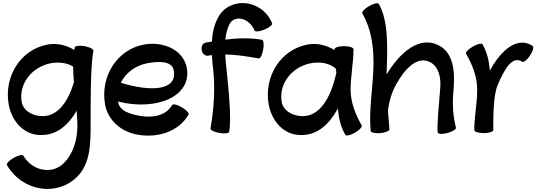

<svg xmlns="http://www.w3.org/2000/svg" viewBox="-20 -857 3574 1265"><path d="M472 -544C471 -539 470 -534 469 -528C417 -560 357 -574 296 -564C116 -532 5 -353 37 -170C55 -69 124 19 223 31C340 45 426 -24 485 -128C488 -96 489 -64 490 -31C490 61 465 153 400 218C323 296 192 269 134 169C129 159 100 166 70 183C40 200 20 222 26 231C125 402 353 442 489 307C575 221 577 90 577 -31C577 -196 576 -414 595 -522C597 -533 571 -547 537 -553C503 -559 474 -555 472 -544ZM239 -93C184 -100 132 -132 123 -185C102 -307 192 -418 318 -441C368 -449 422 -444 462 -418C462 -384 464 -350 467 -315C428 -186 358 -79 239 -93Z M1222 -102C1228 -111 1208 -133 1178 -150C1148 -168 1120 -174 1114 -165C1075 -96 988 -79 907 -93C841 -104 769 -123 758 -185V-188C1011 -124 1244 -222 1211 -408C1190 -527 1059 -586 931 -564C751 -532 640 -353 672 -170C690 -65 779 12 885 30C1017 54 1157 12 1222 -102ZM953 -441C1028 -454 1114 -457 1125 -392C1149 -257 966 -252 776 -312C808 -377 874 -427 953 -441Z M1351 -490C1359 -492 1368 -493 1376 -494C1378 -461 1381 -428 1385 -395C1398 -267 1389 -138 1367 -11C1365 0 1391 13 1425 19C1459 25 1488 22 1490 11C1506 -80 1486 -266 1472 -405C1469 -435 1465 -467 1464 -498C1537 -497 1611 -485 1684 -472C1695 -470 1708 -496 1714 -530C1720 -564 1717 -593 1706 -595C1626 -609 1545 -606 1465 -596C1468 -633 1477 -668 1493 -700C1525 -759 1622 -741 1657 -656C1661 -646 1691 -649 1722 -662C1754 -675 1777 -694 1773 -704C1705 -866 1490 -882 1416 -740C1390 -691 1379 -638 1376 -583C1362 -581 1349 -579 1335 -576C1316 -573 1304 -551 1309 -527C1313 -503 1332 -487 1351 -490Z M2363 -31C2321 -104 2290 -183 2290 -267C2290 -356 2309 -444 2309 -533C2309 -544 2281 -553 2246 -553C2212 -553 2184 -544 2184 -533C2184 -531 2184 -529 2184 -527C2132 -559 2071 -575 2009 -564C1829 -532 1718 -353 1750 -170C1768 -69 1837 19 1936 31C2058 46 2146 -30 2206 -143C2211 -82 2224 -22 2255 31C2260 41 2289 34 2319 17C2349 0 2368 -22 2363 -31ZM1952 -93C1897 -100 1845 -132 1836 -185C1815 -307 1905 -418 2031 -441C2089 -451 2152 -442 2193 -404C2194 -395 2195 -386 2196 -377C2162 -222 2089 -76 1952 -93Z M2367 -769C2431 -658 2445 -529 2440 -402C2435 -266 2410 -130 2422 5C2423 16 2451 23 2486 20C2520 17 2547 5 2546 -5C2543 -47 2539 -88 2536 -130C2544 -189 2560 -247 2589 -299C2644 -399 2727 -493 2815 -447C2874 -415 2887 -340 2880 -271C2872 -174 2857 -9 2864 16C2866 27 2896 28 2929 19C2962 10 2987 -6 2984 -16C2963 -96 2960 -180 2968 -263C2978 -378 2971 -505 2873 -557C2744 -626 2613 -510 2527 -366C2527 -377 2527 -388 2528 -398C2533 -547 2539 -721 2476 -831C2470 -841 2442 -834 2412 -817C2382 -800 2362 -778 2367 -769Z M3230 0C3230 -103 3230 -232 3261 -302C3302 -395 3353 -495 3421 -450C3430 -444 3453 -462 3472 -491C3491 -520 3499 -548 3490 -554C3388 -622 3279 -524 3208 -392C3202 -453 3190 -512 3159 -565C3154 -574 3125 -568 3095 -550C3065 -533 3045 -511 3051 -502C3093 -430 3124 -350 3124 -267C3124 -192 3111 -118 3106 -44C3106 -32 3105 -20 3105 -8C3105 -6 3105 -5 3105 -3C3105 -2 3105 -1 3105 0C3105 11 3133 20 3167 20C3202 20 3230 11 3230 0Z"/></svg>

Font: Nupuram
Style: Bold
Weight: 700
Designer: Santhosh Thottingal (santhosh.thottingal@gmail.com)
Foundry: SMC
Version: Version 1.000